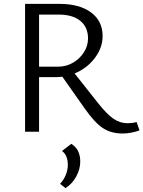

<svg xmlns="http://www.w3.org/2000/svg" viewBox="-20 -678 738 988"><path d="M109 -658H287Q389 -658 448.5 -614Q508 -570 508 -492Q508 -432 467.5 -379Q427 -326 364 -300L485 -147Q531 -89 564.5 -66.5Q598 -44 635 -44Q661 -44 683 -50L698 -7Q653 9 611 9Q551 9 508.5 -19.5Q466 -48 415 -121L301 -283Q281 -281 271 -281H181V0H109ZM329 171Q329 120 299 99L347 62Q393 91 393 153Q393 192 372.5 230Q352 268 317 290L289 268Q308 248 318.5 222Q329 196 329 171ZM280 -335Q320 -335 355 -355Q390 -375 411.5 -408.5Q433 -442 433 -480Q433 -538 393.5 -570.5Q354 -603 281 -603H181V-335Z"/></svg>

Font: LXGW Bright GB
Style: Regular
Weight: 400
Designer: Christian Thalmann (Catharsis Fonts)
Foundry: LXGW / Christian Thalmann (Catharsis Fonts) / Fontworks Inc.
Version: Version 5.510